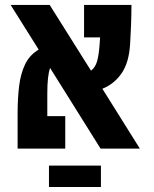

<svg xmlns="http://www.w3.org/2000/svg" viewBox="-20 -606 626 783"><path d="M390.1 0 184.1 -329.1Q178.7 -313 175.8 -287.6Q172.9 -262.2 172.9 -224.1V-132.3H246.1V0H51.8V-144.5Q51.8 -203.6 57.9 -254.4Q64 -305.2 82.3 -343.5Q100.6 -381.8 137.7 -403.8L23.4 -585.9H182.6L351.1 -317.9Q369.1 -331.1 376.2 -357.2Q383.3 -383.3 386.2 -424.3Q387.2 -440.4 388.2 -453.6H322.8V-585.9H516.1Q516.1 -547.4 514.4 -503.2Q512.7 -459 510.7 -428.2Q506.3 -350.6 475.6 -306.6Q444.8 -262.7 397.5 -244.1L550.3 0ZM391.6 69.3V156.7H179.7V69.3Z"/></svg>

Font: Cascadia Code PL
Style: Bold
Weight: 700
Monospace: yes
Designer: Aaron Bell
Foundry: Saja Typeworks
Version: Version 2404.023; ttfautohint (v1.8.4)